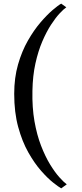

<svg xmlns="http://www.w3.org/2000/svg" viewBox="-20 -849 448 1054"><path d="M58 -334Q58 -422 79 -495Q100 -568 133 -625.8Q166 -683.5 202 -725.5Q238 -767.5 268.8 -793.8Q299.5 -820 316 -829L344 -809Q330 -799.5 307.5 -775.5Q285 -751.5 260 -713Q235 -674.5 212.2 -621.5Q189.5 -568.5 174.5 -500.8Q159.5 -433 158 -350.5Q156 -259 169.2 -183.5Q182.5 -108 205.5 -48.8Q228.5 10.5 255 53.8Q281.5 97 306 124.2Q330.5 151.5 346.5 163L316 185Q301.5 177 271.5 153.2Q241.5 129.5 205.2 88.2Q169 47 135.2 -12.8Q101.5 -72.5 79.8 -152.2Q58 -232 58 -334Z"/></svg>

Font: Merriweather 96pt Medium
Style: Regular
Weight: 500
Version: Version 2.100